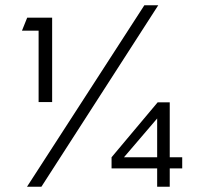

<svg xmlns="http://www.w3.org/2000/svg" viewBox="-20 -708 768 728"><path d="M177.7 -321H126.4V-591.7H63.3L83.1 -641H177.7ZM82.4 0 527.3 -688H580L137 0ZM575.9 0V-268L577.8 -320H623.6V0ZM436.2 -95.5 403 -111.7 577.8 -320 587.2 -272ZM403 -111.7H670.9V-69.6H403Q403 -69.6 403 -75.8Q403 -82 403 -90.6Q403 -99.2 403 -105.4Q403 -111.7 403 -111.7Z"/></svg>

Font: Roundo Variable
Style: Regular
Weight: 200
Designer: Shiva Nallaperumal
Foundry: Indian Type Foundry
Version: Version 2.000